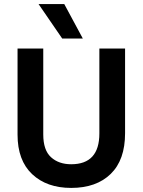

<svg xmlns="http://www.w3.org/2000/svg" viewBox="-20 -912 699 941"><path d="M467 -258V-674H593V-259Q593 -128 522.5 -59.5Q452 9 329 9Q209 9 137.5 -58.5Q66 -126 66 -252V-674H192V-253Q192 -176 230 -141.5Q268 -107 329 -107Q467 -107 467 -258ZM295 -892 386 -723H285L169 -892Z"/></svg>

Font: Hind Semibold
Style: Regular
Weight: 600
Designer: Manushi Parikh, Satya Rajpurohit
Foundry: Indian Type Foundry
Version: Version 1.201;PS 1.0;hotconv 1.0.78;makeotf.lib2.5.61930; tt